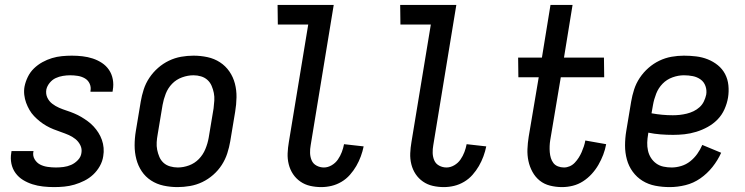

<svg xmlns="http://www.w3.org/2000/svg" viewBox="-20 -755 3040 783"><path d="M200 8Q178 8 155.5 5.5Q133 3 112.5 -3.5Q92 -10 74 -21Q56 -32 43.5 -49Q31 -66 26.5 -87.5Q22 -109 26 -132L27 -139H117L116 -136Q113 -119 121.5 -105Q130 -91 143.5 -84Q157 -77 174 -74.5Q191 -72 208 -72Q223 -72 239 -74Q255 -76 270 -82.5Q285 -89 297.5 -102Q310 -115 312 -131Q315 -148 307.5 -163Q300 -178 287.5 -188Q275 -198 260 -204.5Q245 -211 229 -216.5Q213 -222 198 -228Q183 -234 169 -242Q155 -250 142.5 -260Q130 -270 119 -281.5Q108 -293 100 -307Q92 -321 86.5 -336Q81 -351 79 -368Q77 -385 80 -402Q84 -422 93.5 -441.5Q103 -461 118.5 -476Q134 -491 153 -501.5Q172 -512 192 -518Q212 -524 232.5 -526Q253 -528 273 -528Q295 -528 316.5 -525.5Q338 -523 358 -516.5Q378 -510 395.5 -498.5Q413 -487 424.5 -470Q436 -453 440 -431.5Q444 -410 440 -388L439 -381H349V-384Q352 -400 345.5 -414Q339 -428 326 -435.5Q313 -443 297.5 -445.5Q282 -448 266 -448Q252 -448 236.5 -445.5Q221 -443 207 -436.5Q193 -430 182.5 -417Q172 -404 169 -390Q166 -372 173 -357Q180 -342 193 -332Q206 -322 221 -315.5Q236 -309 251.5 -304Q267 -299 282.5 -292.5Q298 -286 311.5 -278Q325 -270 338 -260.5Q351 -251 362 -239Q373 -227 381.5 -213.5Q390 -200 395.5 -184.5Q401 -169 402.5 -152Q404 -135 401 -118Q398 -97 387 -77.5Q376 -58 360 -43Q344 -28 324 -18Q304 -8 283.5 -2Q263 4 242 6Q221 8 200 8Z M704 8Q675 8 647 2Q619 -4 596 -19Q573 -34 558 -56.5Q543 -79 536 -106Q529 -133 529 -162Q529 -191 534 -221L554 -341Q558 -365 566 -390Q574 -415 589 -437.5Q604 -460 624.5 -478Q645 -496 669 -507.5Q693 -519 718.5 -523.5Q744 -528 769 -528Q798 -528 826 -522Q854 -516 877 -501Q900 -486 915.5 -463.5Q931 -441 938 -414Q945 -387 944.5 -358Q944 -329 939 -299L919 -179Q915 -155 907 -130Q899 -105 884.5 -82.5Q870 -60 849.5 -42Q829 -24 805 -12.5Q781 -1 755 3.5Q729 8 704 8ZM705 -72Q728 -72 751 -80.5Q774 -89 791 -106.5Q808 -124 817.5 -147Q827 -170 831 -193L851 -313Q853 -329 854 -345Q855 -361 852 -376Q849 -391 843 -405Q837 -419 826 -429Q815 -439 800 -443.5Q785 -448 769 -448Q746 -448 722.5 -439.5Q699 -431 682 -413.5Q665 -396 656 -373Q647 -350 643 -327L623 -207Q620 -191 619 -175Q618 -159 621 -144Q624 -129 630 -115Q636 -101 647 -91Q658 -81 673.5 -76.5Q689 -72 705 -72Z M1290 8Q1267 8 1245 3Q1223 -2 1205 -14.5Q1187 -27 1175 -45Q1163 -63 1157.5 -85Q1152 -107 1153 -130Q1154 -153 1158 -176L1237 -655H1113L1112 -735H1341L1247 -163Q1244 -147 1244.5 -131Q1245 -115 1251 -101Q1257 -87 1271 -79.5Q1285 -72 1301 -72Q1317 -72 1332.5 -81Q1348 -90 1358 -104.5Q1368 -119 1374 -135Q1380 -151 1383 -167L1463 -158Q1459 -138 1451.5 -117.5Q1444 -97 1433 -78Q1422 -59 1407 -42Q1392 -25 1372.5 -13.5Q1353 -2 1332 3Q1311 8 1290 8Z M1790 8Q1767 8 1745 3Q1723 -2 1705 -14.5Q1687 -27 1675 -45Q1663 -63 1657.5 -85Q1652 -107 1653 -130Q1654 -153 1658 -176L1737 -655H1613L1612 -735H1841L1747 -163Q1744 -147 1744.5 -131Q1745 -115 1751 -101Q1757 -87 1771 -79.5Q1785 -72 1801 -72Q1817 -72 1832.5 -81Q1848 -90 1858 -104.5Q1868 -119 1874 -135Q1880 -151 1883 -167L1963 -158Q1959 -138 1951.5 -117.5Q1944 -97 1933 -78Q1922 -59 1907 -42Q1892 -25 1872.5 -13.5Q1853 -2 1832 3Q1811 8 1790 8Z M2272 8Q2247 8 2223 2Q2199 -4 2181 -18.5Q2163 -33 2151.5 -54Q2140 -75 2135 -98.5Q2130 -122 2131 -147Q2132 -172 2136 -197L2177 -440H2094L2093 -520H2190L2225 -735H2315L2280 -520H2443L2444 -440H2267L2224 -184Q2222 -172 2221.5 -159.5Q2221 -147 2222 -134.5Q2223 -122 2226.5 -110.5Q2230 -99 2237 -90Q2244 -81 2255.5 -76.5Q2267 -72 2280 -72Q2292 -72 2303.5 -77Q2315 -82 2324 -91.5Q2333 -101 2340 -112Q2347 -123 2352 -134.5Q2357 -146 2361 -158Q2365 -170 2367 -182L2452 -167Q2448 -145 2440 -124Q2432 -103 2420.5 -83Q2409 -63 2393 -45.5Q2377 -28 2357.5 -15.5Q2338 -3 2316 2.5Q2294 8 2272 8Z M2711 8Q2681 8 2652.5 2.5Q2624 -3 2600.5 -17.5Q2577 -32 2560.5 -54.5Q2544 -77 2536.5 -104.5Q2529 -132 2529 -161.5Q2529 -191 2534 -221L2554 -341Q2558 -365 2566 -390Q2574 -415 2589 -437.5Q2604 -460 2624.5 -478Q2645 -496 2669 -507.5Q2693 -519 2718.5 -523.5Q2744 -528 2769 -528Q2794 -528 2819 -525Q2844 -522 2866.5 -513Q2889 -504 2907.5 -489Q2926 -474 2937 -453Q2948 -432 2950.5 -407Q2953 -382 2949 -357Q2945 -333 2934.5 -309.5Q2924 -286 2906.5 -268Q2889 -250 2866.5 -237.5Q2844 -225 2819.5 -217.5Q2795 -210 2771.5 -207.5Q2748 -205 2725 -205Q2699 -205 2673.5 -207Q2648 -209 2624 -214L2623 -207Q2620 -190 2619.5 -173.5Q2619 -157 2622.5 -141Q2626 -125 2634.5 -111.5Q2643 -98 2656 -88.5Q2669 -79 2685.5 -75.5Q2702 -72 2719 -72Q2738 -72 2758 -78Q2778 -84 2794.5 -97Q2811 -110 2823.5 -127.5Q2836 -145 2844 -164L2921 -132Q2907 -101 2885.5 -74Q2864 -47 2836 -27.5Q2808 -8 2775.5 0Q2743 8 2711 8ZM2724 -285Q2738 -285 2752 -286.5Q2766 -288 2780.5 -291.5Q2795 -295 2808.5 -301.5Q2822 -308 2833 -318Q2844 -328 2850.5 -341.5Q2857 -355 2860 -369Q2863 -387 2857 -404Q2851 -421 2837 -431Q2823 -441 2805.5 -444.5Q2788 -448 2769 -448Q2746 -448 2722.5 -439.5Q2699 -431 2682 -413.5Q2665 -396 2656 -373Q2647 -350 2643 -327L2637 -293Q2659 -289 2680.5 -287Q2702 -285 2724 -285Z"/></svg>

Font: Iosevka Term Curly Medium
Style: Italic
Weight: 500
Italic angle: -9°
Designer: Belleve Invis
Foundry: Belleve Invis
Version: Version 32.3.0